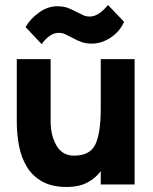

<svg xmlns="http://www.w3.org/2000/svg" viewBox="-20 -736 609 766"><path d="M146 -560 82 -628Q100 -660 135 -685.5Q170 -711 208 -711Q232 -711 249 -705Q266 -699 286 -688Q304 -679 314 -674.5Q324 -670 339 -670Q373 -670 411 -716L475 -649Q458 -610 421.5 -586Q385 -562 347 -562Q323 -562 306 -568Q289 -574 269 -585Q251 -594 240 -599.5Q229 -605 214 -605Q179 -605 146 -560ZM182 -252Q182 -195 205.5 -155Q229 -115 275 -115Q340 -115 361 -161Q382 -207 382 -303V-500H517V0H382V-53Q359 -23 326 -6.5Q293 10 247 10Q188 10 149 -11.5Q110 -33 87.5 -70Q65 -107 56 -153.5Q47 -200 47 -250V-500H182Z"/></svg>

Font: Haskoy ExtraBold
Style: Regular
Weight: 800
Designer: Ertekin Erdin
Foundry: Ertekin Erdin
Version: Version 2.000; ttfautohint (v1.8.4.7-5d5b)